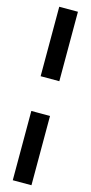

<svg xmlns="http://www.w3.org/2000/svg" viewBox="-145 -845 483 1022"><g transform="rotate(15 96.5 -334.0)"><path d="M44.9 -429.2V-812H147.9V-429.2ZM44.9 144V-237.8H147.9V144Z"/></g></svg>

Font: Prompt
Style: Regular
Weight: 400
Designer: Katatrad Team
Foundry: CadsonDemak
Version: Version 1.000;PS 001.000;hotconv 1.0.88;makeotf.lib2.5.64775